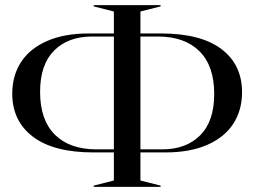

<svg xmlns="http://www.w3.org/2000/svg" viewBox="-20 -732 996 752"><path d="M347 -5 426 -25V-135H346Q190 -135 109 -196.5Q28 -258 28 -365Q28 -436 62.5 -489Q97 -542 164.5 -571.5Q232 -601 328 -601H426V-687L347 -707V-712H609V-707L530 -687V-601H610Q766 -601 847 -540Q928 -479 928 -371Q928 -300 893.5 -247Q859 -194 791.5 -164.5Q724 -135 628 -135H530V-25L609 -5V0H347ZM358 -147H426V-589H341Q247 -589 192 -534Q137 -479 137 -372Q137 -262 195 -204.5Q253 -147 358 -147ZM615 -147Q709 -147 764 -202Q819 -257 819 -364Q819 -474 761 -531.5Q703 -589 598 -589H530V-147Z"/></svg>

Font: Nyght Serif
Style: Regular
Weight: 400
Designer: Maksym Kobuzan
Version: Version 0.410;July 4, 2025;FontCreator 15.0.0.2958 64-bit